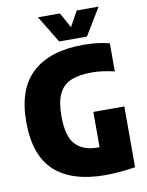

<svg xmlns="http://www.w3.org/2000/svg" viewBox="-102 -1022 843 1104"><g transform="rotate(-10 320.0 -470.5)"><path d="M425 10Q228 10 127.5 -82.2Q27 -174.5 27 -370Q27 -563 129.8 -656.5Q232.5 -750 425 -750Q471.5 -750 507.8 -745.5Q544 -741 579 -732V-568Q545.5 -575.5 514 -580.2Q482.5 -585 448 -585Q371.5 -585 324 -564.5Q276.5 -544 254.2 -496.2Q232 -448.5 232 -367Q232 -249.5 276.8 -201.8Q321.5 -154 403 -154Q410 -154 417 -154V-360H598V-5Q555.5 1.5 510.2 5.8Q465 10 425 10ZM294 -793 198 -951H326L375 -862L424 -951H552L456 -793Z"/></g></svg>

Font: Encode Sans Condensed Black
Style: Regular
Weight: 900
Width: 3
Designer: Multiple Designers
Foundry: Impallari Type
Version: Version 3.000; ttfautohint (v1.8.3) -l 8 -r 50 -G 200 -x 14 